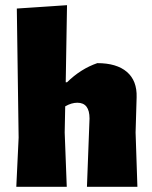

<svg xmlns="http://www.w3.org/2000/svg" viewBox="-20 -722 589 742"><path d="M356 -478Q431 -478 470.5 -444Q510 -410 508 -346L504 -210L511 0H316L326 -264Q326 -325 279 -325Q256 -325 232 -311L230 -210L238 0H43L52 -190L45 -689L239 -702L234 -404H239Q292 -456 356 -478Z"/></svg>

Font: Alegreya Sans SC Black
Style: Regular
Weight: 900
Designer: Juan Pablo del Peral
Foundry: Huerta Tipografica
Version: Version 2.007